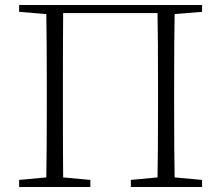

<svg xmlns="http://www.w3.org/2000/svg" viewBox="-20 -743 878 763"><path d="M674 -687Q672 -590 672 -390V-333Q672 -135 674 -38L783 -28V0H500V-28L606 -38Q608 -135 608 -333V-390Q608 -592 606 -691H231Q230 -593 230 -390V-333Q230 -135 231 -38L339 -28V0H56V-28L164 -38Q166 -135 166 -333V-390Q166 -589 164 -687L56 -696V-723H783V-696Z"/></svg>

Font: Source Han Serif SC ExtraLight
Style: Regular
Weight: 250
Designer: Ryoko NISHIZUKA  (kana & ideographs); Frank Grießhammer (Latin, Greek & Cyrillic); Wenlong ZHANG  (bopomofo); Sandoll Co
Foundry: Adobe Systems Incorporated
Version: Version 1.001 October 20, 2017